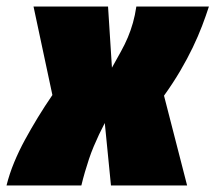

<svg xmlns="http://www.w3.org/2000/svg" viewBox="-45 -570 662 590"><path d="M374 -550H597Q588 -522 576 -490.5Q564 -459 547.5 -424.5Q531 -390 509 -352.5Q487 -315 459 -276L530 0H296L277 -192Q268 -175 259.5 -157Q251 -139 243 -120Q235 -101 228.5 -81.5Q222 -62 216 -41.5Q210 -21 205 0H-25Q-16 -36 -1.5 -71Q13 -106 31.5 -140Q50 -174 71 -208.5Q92 -243 116 -278L58 -550H287L299 -362Q314 -389 326.5 -411.5Q339 -434 348 -455.5Q357 -477 363.5 -500Q370 -523 374 -550Z"/></svg>

Font: Georama ExtraCondensed Thin Black
Style: Italic
Weight: 900
Italic angle: -9°
Version: Version 1.001